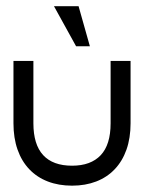

<svg xmlns="http://www.w3.org/2000/svg" viewBox="-20 -586 455 606"><path d="M392.1 -196.8Q392.1 -150.4 379.2 -113.8Q366.2 -77.1 342 -51.8Q317.9 -26.4 283.7 -13.2Q249.5 0 207.5 0Q165 0 130.9 -13.2Q96.7 -26.4 72.5 -51.8Q48.3 -77.1 35.4 -113.8Q22.5 -150.4 22.5 -196.8V-393.6H85.4V-196.8Q85.4 -129.9 116.2 -96.4Q147 -63 207.5 -63Q266.6 -63 297.9 -96.2Q329.1 -129.4 329.1 -196.8V-393.6H392.1ZM150.4 -566.4H228L263.7 -439.9H220.2Z"/></svg>

Font: Fibel Sued LRS
Style: Regular
Weight: 400
Designer: Peter Wiegel
Foundry: Peter Wiegel
Version: Version 000.000